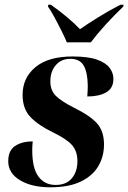

<svg xmlns="http://www.w3.org/2000/svg" viewBox="-20 -786 545 816"><path d="M194 10Q115 10 65 -20Q15 -50 15 -101Q15 -146 44 -165.5Q73 -185 119 -185Q117 -164 117 -148Q117 -71 143.5 -35.5Q170 0 216 0Q262 0 285.5 -28.5Q309 -57 309 -101Q309 -144 285.5 -170Q262 -196 204 -224Q144 -253 110 -288Q76 -323 76 -383Q76 -455 130.5 -500.5Q185 -546 289 -546Q355 -546 392.5 -532.5Q430 -519 446 -497.5Q462 -476 462 -451Q462 -411 431.5 -393.5Q401 -376 351 -376Q352 -389 352.5 -401Q353 -413 353 -424Q352 -479 335.5 -507.5Q319 -536 279 -536Q240 -536 217 -509Q194 -482 194 -440Q194 -402 217.5 -378.5Q241 -355 297 -327Q362 -295 392 -262Q422 -229 422 -172Q422 -121 398 -80Q374 -39 323.5 -14.5Q273 10 194 10ZM264 -606Q255 -628 240.5 -657Q226 -686 211 -713.5Q196 -741 184 -758L185 -766H196Q237 -737 267.5 -711Q298 -685 320 -662Q350 -683 396.5 -712Q443 -741 492 -766H505L504 -758Q466 -722 429.5 -682Q393 -642 366 -606Z"/></svg>

Font: Noto Serif Display SemiCondensed
Style: Bold Italic
Weight: 700
Width: 4
Italic angle: -12°
Designer: Monotype Design Team
Foundry: Monotype Imaging Inc.
Version: Version 2.009